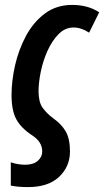

<svg xmlns="http://www.w3.org/2000/svg" viewBox="-20 -572 424 782"><path d="M94 190Q53 190 24 184V89Q38 94 53.5 96.5Q69 99 82 99Q116 99 134 83Q152 67 152 45Q152 6 112 -20Q65 -51 46 -87Q27 -123 27 -185Q27 -243 41.5 -306.5Q56 -370 86 -426Q116 -482 163 -517Q210 -552 274 -552Q338 -552 384 -522L343 -439Q311 -460 280 -460Q245 -460 218.5 -433Q192 -406 173.5 -365Q155 -324 146 -279.5Q137 -235 137 -201Q137 -157 153 -134Q169 -111 197 -90Q230 -67 247.5 -37Q265 -7 265 45Q265 106 221 148Q177 190 94 190Z"/></svg>

Font: Noto Sans ExtraCondensed SemiBold
Style: Italic
Weight: 600
Width: 2
Italic angle: -12°
Designer: Monotype Design Team
Foundry: Monotype Imaging Inc.
Version: Version 2.013; ttfautohint (v1.8.4.7-5d5b)